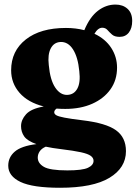

<svg xmlns="http://www.w3.org/2000/svg" viewBox="-20 -598 614 862"><path d="M350 -58Q456 -45.5 500.8 -13.2Q545.5 19 545.5 80.5Q545.5 155.5 471.5 200.2Q397.5 245 249.5 245Q127 245 72 218.8Q17 192.5 17 146Q17 108 46.2 82.8Q75.5 57.5 143.5 49Q102.5 34.5 88.5 14.2Q74.5 -6 74.5 -31.5Q74.5 -60 97 -85Q119.5 -110 176.5 -120Q105.5 -138 67.8 -181.2Q30 -224.5 30 -282.5Q30 -369 95.8 -420.8Q161.5 -472.5 276 -472.5Q320.5 -472.5 358.5 -462.5L359 -463.5Q383.5 -522 419.8 -549.8Q456 -577.5 498.5 -577.5Q531.5 -577.5 552.5 -558.5Q573.5 -539.5 573.5 -504Q573.5 -471.5 558.5 -452Q543.5 -432.5 517 -432.5Q494.5 -432.5 483 -442.8Q471.5 -453 462.5 -463.2Q453.5 -473.5 439 -473.5Q420 -473.5 404 -446.5Q453.5 -423 479.5 -382.8Q505.5 -342.5 505.5 -294.5Q505.5 -238.5 476 -197Q446.5 -155.5 394.2 -132.2Q342 -109 273 -109Q253 -109 234 -110.5Q223.5 -103 223.5 -94Q223.5 -86 233 -80.5Q242.5 -75 269.5 -69.8Q296.5 -64.5 350 -58ZM251.5 -409.5Q222 -408 207.8 -380.5Q193.5 -353 199 -306Q205 -239 228 -204.8Q251 -170.5 283 -172Q313 -173.5 327.5 -200.8Q342 -228 336 -278.5Q330 -341.5 307.8 -376.2Q285.5 -411 251.5 -409.5ZM149.5 109.5Q149.5 135 177 151Q204.5 167 282.5 167Q350 167 375 155.2Q400 143.5 400 124Q400 111 387.5 101.8Q375 92.5 343.2 85.5Q311.5 78.5 253.5 71.5Q215 67 185.5 60.5Q167 68.5 158.2 81.5Q149.5 94.5 149.5 109.5Z"/></svg>

Font: Fraunces 72pt SuperSoft
Style: Bold
Weight: 700
Version: Version 1.000;[0bf87f6ff]